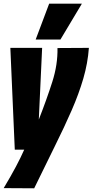

<svg xmlns="http://www.w3.org/2000/svg" viewBox="-21 -809 501 1039"><path d="M290 -549 460 -550Q454 -467 430 -384.5Q406 -302 367 -212.5Q328 -123 276.5 -19.5Q225 84 164 210L-1 209Q39 142 65 93Q91 44 110 1H59L35 -550H207L189 -162Q232 -272 262 -366Q292 -460 290 -549ZM172 -595 245 -789H422L306 -595Z"/></svg>

Font: Georama Condensed Black
Style: Italic
Weight: 900
Width: 3
Italic angle: -9°
Designer: Jean-Baptiste Levee
Foundry: Production Type
Version: Version 1.000